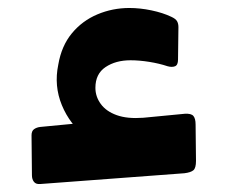

<svg xmlns="http://www.w3.org/2000/svg" viewBox="-20 -442 568 481"><path d="M81 19Q70 20 65 13.5Q60 7 60 -3L59 -103Q59 -114 65.5 -118.5Q72 -123 81 -124L196 -135V-99Q155 -130 135 -178.5Q115 -227 126 -280Q134 -327 160 -358.5Q186 -390 224 -406Q262 -422 304 -422Q331 -422 359.5 -416Q388 -410 409 -400Q420 -395 423.5 -389Q427 -383 427 -374L426 -293Q426 -279 418.5 -276Q411 -273 400 -276Q379 -283 354 -287Q329 -291 307 -291Q270 -291 244.5 -274Q219 -257 219 -222Q219 -200 232.5 -181.5Q246 -163 272.5 -153.5Q299 -144 339 -147L443 -157Q459 -158 464.5 -151.5Q470 -145 470 -130L471 -39Q471 -21 464.5 -15.5Q458 -10 442 -8Z"/></svg>

Font: Rubik SemiBold
Style: Italic
Weight: 600
Italic angle: -12°
Designer: Hubert and Fischer
Foundry: Hubert and Fischer
Version: Version 2.300;gftools[0.9.30]